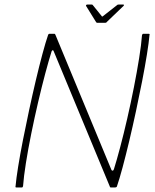

<svg xmlns="http://www.w3.org/2000/svg" viewBox="-20 -821 680 841"><path d="M468 -77Q470 -73 473.5 -73.5Q477 -74 479 -80Q491 -118 506.5 -176.5Q522 -235 537.5 -302.5Q553 -370 566.5 -438.5Q580 -507 589.5 -566.5Q599 -626 602 -667Q604 -673 607 -673H632Q634 -673 635 -672Q636 -671 635 -669Q632 -635 623.5 -582Q615 -529 602.5 -465Q590 -401 575.5 -333.5Q561 -266 546 -203Q531 -140 517 -88Q503 -36 492 -4Q491 -2 489 -1Q487 0 485 0H465Q461 0 461 -4L215 -597Q214 -601 211 -601Q208 -601 206 -596Q194 -558 178.5 -500Q163 -442 147 -373.5Q131 -305 117 -236Q103 -167 93.5 -107Q84 -47 81 -6Q80 0 76 0H51Q49 0 48 -1Q47 -2 48 -4Q51 -38 59.5 -91Q68 -144 80.5 -207.5Q93 -271 107.5 -338.5Q122 -406 137 -469.5Q152 -533 166 -585Q180 -637 191 -669Q192 -671 193.5 -672Q195 -673 196 -673H219Q221 -673 223 -668ZM406 -721Q403 -721 401 -724L357 -795Q356 -797 357.5 -799Q359 -801 362 -801H382Q386 -801 387 -798L425 -751Q427 -746 432 -751L492 -798Q494 -801 499 -801H520Q523 -801 523 -799Q523 -797 521 -795L447 -724Q446 -721 440 -721Z"/></svg>

Font: Glory Thin
Style: Italic
Weight: 100
Italic angle: -12°
Designer: Robert Leuschke
Foundry: Robert Leuschke
Version: Version 1.011